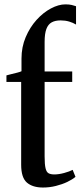

<svg xmlns="http://www.w3.org/2000/svg" viewBox="-20 -850 380 880"><path d="M177 9.5Q129.5 9.5 103.2 -13.2Q77 -36 77 -95V-474.5H9.5V-504.5Q17.5 -507 31.5 -510.2Q45.5 -513.5 59 -517Q72.5 -520.5 78.5 -523.5Q78.5 -538 78.5 -552.5Q78.5 -567 78.5 -581Q78.5 -634.5 97.8 -679.8Q117 -725 147.5 -758.8Q178 -792.5 213.2 -811.2Q248.5 -830 280 -830Q297 -830 308.8 -827.2Q320.5 -824.5 328.5 -821.5V-737.5Q314.5 -746 296.8 -751.2Q279 -756.5 258 -756.5Q233 -756.5 216.8 -747.5Q200.5 -738.5 192.5 -717Q184.5 -695.5 184.5 -658V-522.5H311V-474.5H184.5V-133.5Q184.5 -96.5 188.8 -78.8Q193 -61 202.8 -55.8Q212.5 -50.5 229 -50.5Q249.5 -50.5 274.2 -57.2Q299 -64 313 -71.5L326 -39.5Q312 -27.5 288.5 -16.2Q265 -5 236.2 2.2Q207.5 9.5 177 9.5Z"/></svg>

Font: Merriweather 96pt Medium
Style: Regular
Weight: 500
Version: Version 2.100